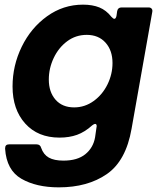

<svg xmlns="http://www.w3.org/2000/svg" viewBox="-20 -596 687 826"><path d="M2 44V42Q2 25 19 25H137Q153 25 157 40Q167 69 190 82Q213 95 253 95Q313 95 347 67.5Q381 40 389 -5L395 -47L396 -53Q396 -63 389 -63Q385 -63 377 -57Q345 -28 311.5 -16Q278 -4 236 -4Q143 -4 88.5 -64.5Q34 -125 34 -224Q34 -314 73.5 -395Q113 -476 182.5 -526Q252 -576 337 -576Q378 -576 407.5 -564Q437 -552 459 -524Q467 -515 472 -515Q478 -515 481 -527L484 -548Q487 -564 503 -564H619Q628 -564 632.5 -558.5Q637 -553 635 -544L546 -42Q522 96 439.5 153Q357 210 233 210Q136 210 72 173Q8 136 2 44ZM464 -325Q464 -379 434 -412.5Q404 -446 353 -446Q306 -446 269 -418.5Q232 -391 211 -346.5Q190 -302 190 -254Q190 -200 219 -167Q248 -134 299 -134Q345 -134 383 -161.5Q421 -189 442.5 -233Q464 -277 464 -325Z"/></svg>

Font: Open Sauce Two ExtraBold Italic
Style: Regular
Weight: 800
Italic angle: -10°
Designer: Alfredo Marco Pradil
Foundry: Creative Sauce Fz LLC
Version: Version 1.477